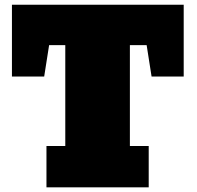

<svg xmlns="http://www.w3.org/2000/svg" viewBox="-20 -797 839 817"><path d="M612.8 -175.8V0H177.7V-175.8H257.8V-605H189L168 -471.2H30.8V-776.9H761.7V-471.2H625L604 -605H532.7V-175.8Z"/></svg>

Font: Angkor
Style: Regular
Weight: 400
Designer: Danh Hong
Foundry: Danh Hong
Version: Version 8.000; ttfautohint (v1.8.3)